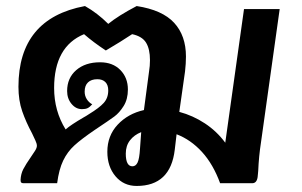

<svg xmlns="http://www.w3.org/2000/svg" viewBox="-20 -606 998 635"><path d="M905 -576 843 -134Q836 -89 834 -41Q833 -35 833 -30Q833 -25 832 -20Q829 0 814 0H708Q685 -63 648 -103.5Q611 -144 564 -162L558 -111Q544 9 432 9Q389 9 362 -23Q335 -55 335 -104Q335 -157 369 -193.5Q403 -230 456 -242L473 -370Q476 -388 476 -407Q476 -444 463 -465Q450 -486 417 -493Q381 -469 330 -439Q289 -466 258 -493Q159 -452 159 -315Q159 -239 197 -178Q214 -193 257 -218Q263 -221 275 -229Q308 -249 323 -265.5Q338 -282 338 -307Q338 -325 328.5 -334.5Q319 -344 302 -344Q282 -344 271 -333.5Q260 -323 260 -303Q260 -289 267 -278Q274 -267 285 -261Q277 -252 270 -248.5Q263 -245 251 -245Q231 -245 216.5 -262.5Q202 -280 202 -305Q202 -348 232 -374Q262 -400 311 -400Q353 -400 378 -374.5Q403 -349 403 -310Q403 -278 389 -255.5Q375 -233 358 -220.5Q341 -208 293 -176Q249 -146 226 -125Q203 -104 189 -75Q175 -46 169 0H58Q53 0 50.5 -2Q48 -4 48 -11Q49 -31 57 -46.5Q65 -62 83 -88Q90 -98 96 -107.5Q102 -117 102 -124Q102 -131 97 -141.5Q92 -152 86 -165Q66 -202 53.5 -238Q41 -274 41 -319Q41 -545 261 -586Q302 -563 338 -527Q371 -554 432 -586Q517 -573 556 -530.5Q595 -488 595 -419Q595 -396 592 -370L573 -236Q618 -224 657.5 -198Q697 -172 725 -134L787 -576ZM443 -114 447 -169Q424 -160 410 -142Q396 -124 396 -98Q396 -56 418 -56Q429 -56 435 -68.5Q441 -81 443 -114Z"/></svg>

Font: Krub SemiBold
Style: Italic
Weight: 600
Italic angle: -8°
Designer: Ekaluck Peanpanawate
Foundry: Cadson Demak Co.,Ltd.
Version: Version 1.000; ttfautohint (v1.6)